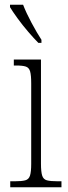

<svg xmlns="http://www.w3.org/2000/svg" viewBox="-20 -786 286 806"><path d="M23 0V-25H42Q71 -25 86 -29Q101 -33 106 -49Q111 -65 111 -98V-436Q111 -470 106.5 -486Q102 -502 88.5 -506.5Q75 -511 48 -511H38V-536H152V-99Q152 -65 157 -49Q162 -33 177 -29Q192 -25 222 -25H238V0ZM141 -606Q123 -624 98.5 -652.5Q74 -681 53 -710Q32 -739 22 -756V-766H77Q90 -732 112.5 -690Q135 -648 154 -619V-606Z"/></svg>

Font: Noto Serif Ethiopic Condensed ExtraLight
Style: Regular
Weight: 200
Width: 3
Designer: Monotype Design Team
Foundry: Monotype Imaging Inc.
Version: Version 2.102; ttfautohint (v1.8.4.7-5d5b)